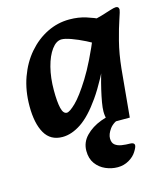

<svg xmlns="http://www.w3.org/2000/svg" viewBox="-106 -573 757 869"><g transform="rotate(-15 272.5 -138.5)"><path d="M133 16Q77 16 50.5 -30Q24 -76 24 -157Q24 -230 46 -291Q68 -352 106.5 -396.5Q145 -441 194.5 -465.5Q244 -490 299 -490Q342 -490 377.5 -478.5Q413 -467 438 -455L409 -340Q382 -358 349 -374.5Q316 -391 287 -401.5Q258 -412 242 -412Q217 -412 195.5 -383Q174 -354 161.5 -305.5Q149 -257 149 -198Q149 -144 156 -114.5Q163 -85 180 -85Q193 -85 222.5 -113.5Q252 -142 294.5 -210Q337 -278 386 -396L418 -304Q364 -184 315 -114Q266 -44 221 -14Q176 16 133 16ZM377 10Q353 10 347 -7.5Q341 -25 341 -47Q341 -64 345.5 -90Q350 -116 357 -146Q364 -176 372 -204L394 -279L363 -305L387 -456Q419 -461 445 -469Q471 -477 490 -483Q509 -489 517 -489Q531 -489 531 -474Q531 -468 518.5 -431.5Q506 -395 491.5 -338.5Q477 -282 470 -214L449 10ZM220 105Q220 65 248.5 35.5Q277 6 321 -10.5Q365 -27 408 -27Q418 -27 424.5 -24Q431 -21 431 -16Q431 -13 427 -9.5Q423 -6 412 -2Q372 11 355 34.5Q338 58 338 78Q338 99 350 108.5Q362 118 381 121Q400 124 421 124Q430 124 435 127.5Q440 131 440 137Q440 146 428 165Q416 185 392 199Q368 213 339 213Q310 213 282.5 201Q255 189 237.5 165Q220 141 220 105Z"/></g></svg>

Font: Alkatra Medium
Style: Regular
Weight: 500
Designer: Suman Bhandary
Version: Version 1.100;gftools[0.9.22]